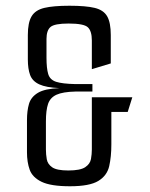

<svg xmlns="http://www.w3.org/2000/svg" viewBox="-20 -651 521 669"><path d="M224 -2Q157 -2 125 -17.5Q93 -33 83.5 -59.5Q74 -86 74 -120V-232Q74 -265 81 -289Q88 -313 112 -327.5Q136 -342 187 -344Q141 -346 117 -357Q93 -368 85 -389.5Q77 -411 77 -444V-529Q77 -572 90 -594Q103 -616 134.5 -623.5Q166 -631 222 -631Q279 -631 310 -623.5Q341 -616 353.5 -594Q366 -572 366 -529V-430L300 -410V-510Q300 -543 286 -556Q272 -569 219 -569Q170 -569 156 -557Q142 -545 142 -515V-450Q142 -413 148 -393Q154 -373 175.5 -366Q197 -359 243 -358H302V-332H243Q199 -331 177 -321Q155 -311 147.5 -289Q140 -267 140 -228V-130Q140 -113 143 -96Q146 -79 162 -68Q178 -57 218 -57Q260 -57 277 -68.5Q294 -80 297 -97Q300 -114 300 -130V-312H441L425 -261H368V-148Q368 -105 360.5 -72Q353 -39 322.5 -20.5Q292 -2 224 -2Z"/></svg>

Font: Smooch Sans Medium
Style: Regular
Weight: 500
Designer: Robert E. Leuschke
Foundry: Robert E. Leuschke
Version: Version 1.010; ttfautohint (v1.8.3)